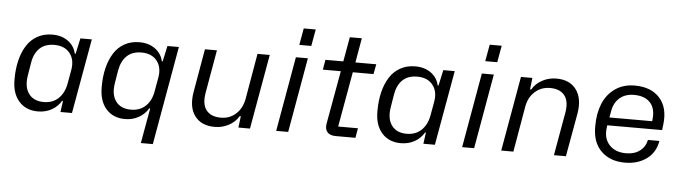

<svg xmlns="http://www.w3.org/2000/svg" viewBox="-52 -951 4740 1340"><g transform="rotate(5 2318.0 -281.0)"><path d="M229 9.8Q146 9.8 96.9 -45.2Q47.9 -100.1 47.9 -195.8V-202.1Q47.9 -272.9 62.5 -332.5Q77.1 -392.1 105.7 -437.3Q134.3 -482.4 179.9 -507.8Q225.6 -533.2 284.2 -533.2Q350.1 -533.2 394.8 -500.5Q439.5 -467.8 451.2 -414.1H457L481 -523.9H561L467.8 0H387.2L397.9 -79.1H392.1Q368.7 -38.6 326.2 -14.4Q283.7 9.8 229 9.8ZM264.2 -59.1Q327.6 -59.1 367.9 -97.9Q408.2 -136.7 419.9 -204.1L437 -299.8Q449.2 -372.6 412.4 -417.7Q375.5 -462.9 304.2 -462.9Q239.3 -462.9 201.4 -426.5Q163.6 -390.1 152.8 -324.2L138.2 -234.9Q124.5 -153.8 158.9 -106.4Q193.4 -59.1 264.2 -59.1Z M964.8 167 1008.8 -79.1H1002Q979.5 -39.6 936.5 -14.9Q893.6 9.8 839.8 9.8Q756.3 9.8 707.5 -45.2Q658.7 -100.1 658.7 -196.8V-203.1Q658.7 -273.9 673.3 -333.3Q688 -392.6 716.6 -437.7Q745.1 -482.9 790.5 -508.1Q835.9 -533.2 894 -533.2Q960 -533.2 1004.6 -500.5Q1049.3 -467.8 1061 -414.1H1066.9L1090.8 -523.9H1170.9L1048.8 167ZM875 -59.1Q938.5 -59.1 978.8 -97.9Q1019 -136.7 1029.8 -204.1L1046.9 -299.8Q1059.1 -372.6 1022.5 -417.7Q985.8 -462.9 915 -462.9Q850.1 -462.9 812.3 -426.5Q774.4 -390.1 762.7 -324.2L748 -234.9Q734.4 -153.3 769 -106.2Q803.7 -59.1 875 -59.1Z M1467.8 9.8Q1373 9.8 1327.6 -52.5Q1282.2 -114.7 1300.8 -221.2L1353.5 -523.9H1437.5L1384.8 -223.1Q1370.6 -141.6 1403.1 -99.9Q1435.5 -58.1 1504.9 -58.1Q1567.4 -58.1 1610.8 -97.9Q1654.3 -137.7 1666.5 -204.1L1721.7 -523.9H1807.6L1714.8 0H1633.8L1643.6 -80.1H1635.7Q1611.8 -38.6 1566.2 -14.4Q1520.5 9.8 1467.8 9.8Z M2006.8 -611.8 2027.8 -729H2111.8L2090.8 -611.8ZM1898.4 0 1990.7 -523.9H2074.7L1982.4 0Z M2316.4 0Q2274.4 0 2256.1 -21.7Q2237.8 -43.5 2244.6 -82L2311.5 -454.1H2185.5L2197.8 -523.9H2322.8L2353.5 -695.8H2437.5L2407.7 -523.9H2553.7L2540.5 -454.1H2395.5L2326.7 -67.9H2465.3L2453.6 0Z M2771.5 9.8Q2688.5 9.8 2639.4 -45.2Q2590.3 -100.1 2590.3 -195.8V-202.1Q2590.3 -272.9 2605 -332.5Q2619.6 -392.1 2648.2 -437.3Q2676.8 -482.4 2722.4 -507.8Q2768.1 -533.2 2826.7 -533.2Q2892.6 -533.2 2937.3 -500.5Q2981.9 -467.8 2993.7 -414.1H2999.5L3023.4 -523.9H3103.5L3010.3 0H2929.7L2940.4 -79.1H2934.6Q2911.1 -38.6 2868.7 -14.4Q2826.2 9.8 2771.5 9.8ZM2806.6 -59.1Q2870.1 -59.1 2910.4 -97.9Q2950.7 -136.7 2962.4 -204.1L2979.5 -299.8Q2991.7 -372.6 2954.8 -417.7Q2918 -462.9 2846.7 -462.9Q2781.7 -462.9 2743.9 -426.5Q2706.1 -390.1 2695.3 -324.2L2680.7 -234.9Q2667 -153.8 2701.4 -106.4Q2735.8 -59.1 2806.6 -59.1Z M3309.6 -611.8 3330.6 -729H3414.6L3393.6 -611.8ZM3201.2 0 3293.5 -523.9H3377.4L3285.2 0Z M3475.1 0 3567.4 -523.9H3647.5L3638.2 -442.9H3646.5Q3670.4 -484.9 3716.3 -509.5Q3762.2 -534.2 3815.4 -534.2Q3909.7 -534.2 3955.3 -471.4Q4001 -408.7 3982.4 -301.8L3928.2 0H3844.2L3897.5 -300.8Q3911.6 -381.8 3879.2 -423.3Q3846.7 -464.8 3777.3 -464.8Q3714.8 -464.8 3670.7 -425Q3626.5 -385.3 3615.2 -318.8L3560.1 0Z M4341.8 8.8Q4237.8 8.8 4175.8 -51.8Q4113.8 -112.3 4113.8 -220.2V-227.1Q4113.8 -314.9 4141.1 -383.1Q4168.5 -451.2 4226.1 -492.2Q4283.7 -533.2 4364.7 -533.2Q4479.5 -533.2 4540 -465.3Q4600.6 -397.5 4585.9 -278.8L4581.1 -240.2H4196.8Q4196.8 -238.8 4196.3 -235.4Q4195.8 -231.9 4195.8 -230Q4183.1 -152.3 4224.6 -104.7Q4266.1 -57.1 4343.8 -57.1Q4401.9 -57.1 4439.9 -85.2Q4478 -113.3 4488.8 -163.1H4568.8Q4555.7 -82 4493.7 -36.6Q4431.6 8.8 4341.8 8.8ZM4214.8 -338.9 4207 -295.9H4506.8L4507.8 -306.2Q4517.1 -383.8 4479 -425.8Q4440.9 -467.8 4364.7 -467.8Q4303.2 -467.8 4263.9 -433.6Q4224.6 -399.4 4214.8 -338.9Z"/></g></svg>

Font: Hubot Sans
Style: Italic
Weight: 400
Italic angle: -10°
Designer: Deni Anggara
Foundry: GitHub
Version: Version 1.001;gftools[0.9.31]